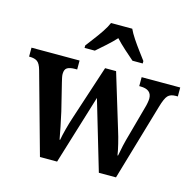

<svg xmlns="http://www.w3.org/2000/svg" viewBox="-111 -881 1018 995"><g transform="rotate(15 398.0 -383.0)"><path d="M67 -435Q58 -467 43.5 -477.5Q29 -488 2 -488H-1V-536H257V-488H246Q218 -488 204 -479.5Q190 -471 190 -446Q190 -438 192.5 -426Q195 -414 198 -402L234 -256Q242 -220 250.5 -178.5Q259 -137 263 -113H266Q270 -137 279.5 -173Q289 -209 299 -239L395 -532H454L544 -236Q553 -208 562 -171Q571 -134 574 -112H577Q581 -136 588 -167Q595 -198 606 -236L648 -389Q652 -402 654.5 -416.5Q657 -431 657 -439Q657 -488 596 -488H590V-536H797V-488H785Q758 -488 744 -473.5Q730 -459 716 -410L596 0H504L394 -372L280 0H188ZM265 -619Q279 -638 299 -664Q319 -690 337 -717Q355 -744 364 -766H478Q488 -744 506 -717Q524 -690 543.5 -664Q563 -638 577 -619V-606H522Q501 -624 471.5 -650.5Q442 -677 421 -700Q400 -677 371 -651Q342 -625 320 -606H265Z"/></g></svg>

Font: Noto Serif Myanmar SemiCondensed SemiBold
Style: Regular
Weight: 600
Width: 4
Designer: Ben Mitchell and the Monotype Design Team
Foundry: Monotype Imaging Inc.
Version: Version 2.106; ttfautohint (v1.8.4.7-5d5b)